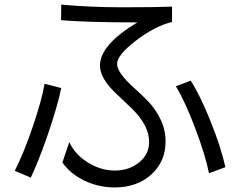

<svg xmlns="http://www.w3.org/2000/svg" viewBox="-20 -781 1040 843"><path d="M44.9 -31.2Q85 -110.4 124 -225.1Q163.1 -339.8 175.8 -413.1L249 -394.5Q231.4 -311.5 191.9 -195.8Q152.3 -80.1 115.2 -1ZM248 -692.4 249 -760.7Q376 -749 520.5 -749Q665 -749 735.4 -752V-684.6Q659.2 -666 576.7 -602.5Q494.1 -539.1 494.1 -500.5Q494.1 -461.9 569.3 -394.5Q600.6 -367.2 631.8 -334.5Q663.1 -301.8 685.1 -256.3Q707 -210.9 707 -160.2Q707 -71.3 644 -14.6Q581.1 42 483.4 42Q414.1 42 352.1 12.7Q290 -16.6 253.9 -67.4L284.2 -157.2Q308.6 -103.5 365.2 -67.9Q421.9 -32.2 484.4 -32.2Q546.9 -32.2 590.8 -67.9Q634.8 -103.5 634.8 -158.2Q634.8 -230.5 558.6 -304.7Q527.3 -335 496.1 -364.3Q418.9 -434.6 418.9 -493.2Q418.9 -584 583 -682.6Q364.3 -682.6 248 -692.4ZM752 -402.3 817.4 -426.8Q858.4 -363.3 904.3 -249Q950.2 -134.8 969.7 -46.9L897.5 -20.5Q881.8 -99.6 837.4 -217.3Q793 -335 752 -402.3Z"/></svg>

Font: GenEi M Gothic v2 Regular
Style: Regular
Weight: 400
Version: Version 2.0